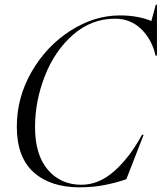

<svg xmlns="http://www.w3.org/2000/svg" viewBox="-20 -790 692 822"><path d="M493 -724Q570 -724 628 -700L647 -770H652V-552H646Q630 -622 584 -666Q538 -710 473 -710Q371 -710 292.5 -641Q214 -572 172 -464.5Q130 -357 130 -246Q130 -127 185 -63Q240 1 328 1Q404 1 470 -58Q536 -117 588 -213H595L521 -23Q486 -10 433.5 1Q381 12 321 12Q196 12 124 -52.5Q52 -117 52 -248Q52 -373 115.5 -483Q179 -593 281.5 -658.5Q384 -724 493 -724Z"/></svg>

Font: Nyght Serif Light Italic
Style: Regular
Weight: 300
Italic angle: -16°
Designer: Maksym Kobuzan
Version: Version 0.410